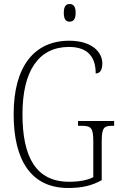

<svg xmlns="http://www.w3.org/2000/svg" viewBox="-20 -927 599 957"><path d="M327 -819C344 -819 357 -829 357 -863C357 -897 344 -907 327 -907C310 -907 298 -897 298 -863C298 -829 310 -819 327 -819ZM320 10C389 10 439 -2 487 -29V-221C487 -291 498 -300 541 -300H549V-324H369V-300H384C434 -300 445 -291 445 -222V-44C418 -29 373 -21 325 -21C159 -21 92 -144 92 -358C92 -576 174 -693 324 -693C425 -693 457 -635 457 -561C477 -561 490 -576 490 -611C490 -666 440 -724 325 -724C151 -724 48 -596 48 -358C48 -128 135 10 320 10Z"/></svg>

Font: Noto Serif Thai Condensed ExtraLight
Style: Regular
Weight: 200
Width: 3
Designer: Monotype Design Team
Foundry: Monotype Imaging Inc.
Version: Version 2.002